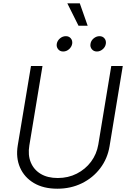

<svg xmlns="http://www.w3.org/2000/svg" viewBox="-20 -1125 775 1156"><path d="M325.2 11.2Q241.7 11.2 184.1 -22.9Q126.5 -57.1 100.6 -116.2Q74.7 -175.3 86.9 -249.5L166.5 -727.5H235.8L156.7 -249.5Q147 -191.9 165.3 -147.5Q183.6 -103 225.1 -78.1Q266.6 -53.2 327.6 -53.2Q390.6 -53.2 442.4 -79.6Q494.1 -106 528.1 -151.4Q562 -196.8 571.8 -254.4L649.9 -727.5H719.2L639.6 -244.6Q627.4 -169.9 583.5 -112.1Q539.6 -54.2 472.9 -21.5Q406.2 11.2 325.2 11.2ZM563.5 -814.9Q544.4 -814.9 533 -828.6Q521.5 -842.3 524.9 -861.3Q527.8 -880.4 543.9 -893.8Q560.1 -907.2 579.1 -907.2Q598.1 -907.2 609.1 -893.8Q620.1 -880.4 617.2 -861.3Q614.3 -842.3 598.4 -828.6Q582.5 -814.9 563.5 -814.9ZM360.4 -814.9Q341.3 -814.9 330.1 -828.6Q318.8 -842.3 321.8 -861.3Q325.2 -880.4 341.1 -893.8Q356.9 -907.2 376.5 -907.2Q395.5 -907.2 406.5 -893.8Q417.5 -880.4 414.6 -861.3Q411.1 -842.3 395.5 -828.6Q379.9 -814.9 360.4 -814.9ZM452.6 -970.2 385.3 -1105H460.4L507.8 -970.2Z"/></svg>

Font: Inter Light
Style: Italic
Weight: 300
Italic angle: -9.3988°
Designer: Rasmus Andersson
Foundry: rsms
Version: Version 4.001;git-66647c0bb